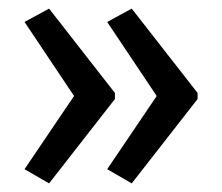

<svg xmlns="http://www.w3.org/2000/svg" viewBox="-20 -487 515 446"><path d="M439 -257 286 -61 229 -94 344 -264 229 -436 286 -467 439 -271ZM247 -257 94 -61 37 -94 152 -264 37 -436 94 -467 247 -271Z"/></svg>

Font: Noto Sans Myanmar Condensed
Style: Regular
Weight: 400
Width: 3
Designer: Monotype Design Team
Foundry: Monotype Imaging Inc.
Version: Version 2.107; ttfautohint (v1.8.4.7-5d5b)